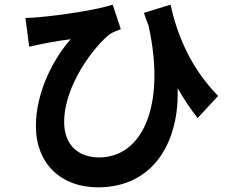

<svg xmlns="http://www.w3.org/2000/svg" viewBox="-20 -748 996 823"><path d="M915.1 -337C791.2 -462 736.9 -610.1 710.9 -728L596.9 -692.8C603 -673.7 609.7 -656.2 616.8 -638.1C692.8 -292.3 588.8 -73.2 404.8 -73.2C322.8 -73.2 255 -120 255 -225.1C255 -384.2 386 -551.8 451 -601.9C464.8 -610.8 484.7 -617.9 497.9 -622.9L463.1 -728C400.9 -707 242.2 -682.2 142 -674C123.9 -671.9 105.1 -671.2 89.1 -671.2L105.1 -547.9C164.1 -561.1 223 -572.8 283 -579.9C207 -494 133.9 -351.2 133.9 -208.1C133.9 -46.2 241.8 55 399.9 55C646 55 750 -152 741.1 -370C769.2 -322.1 797.2 -279.8 827.1 -241.8Z"/></svg>

Font: Karasuma Gothic
Style: Bold
Weight: 700
Designer: Rasmus Andersson / Ryoko Nishizuka
Foundry: Genbu
Version: Version 1.00